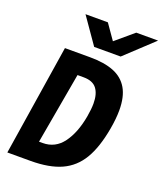

<svg xmlns="http://www.w3.org/2000/svg" viewBox="-171 -1073 998 1182"><g transform="rotate(20 328.5 -482.0)"><path d="M134 -725H299Q392.5 -725 454.2 -700.5Q516 -676 547.8 -621.8Q579.5 -567.5 579.5 -479Q579.5 -425.5 567.5 -357Q544.5 -226.5 498.2 -149Q452 -71.5 373.5 -35.8Q295 0 172 0H20.5ZM407 -376.5Q416 -428 416 -464Q416 -526.5 389.8 -561Q363.5 -595.5 303.5 -595.5H263.5L181 -129H204.5Q287 -129 337 -196.8Q387 -264.5 407 -376.5ZM181.5 -964.5H328L397 -865.5L514 -964.5H657L474 -793.5H300.5Z"/></g></svg>

Font: JuliaMono ExtraBold
Style: Italic
Weight: 800
Italic angle: -9°
Monospace: yes
Designer: cormullion
Foundry: corm
Version: Version 0.057; ttfautohint (v1.8.4)